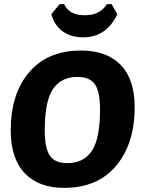

<svg xmlns="http://www.w3.org/2000/svg" viewBox="-20 -900 682 931"><path d="M521 -880 549 -831Q496 -719 383 -719Q324 -719 284 -748Q244 -777 229 -831L269 -880H291Q315 -826 391 -826Q464 -826 499 -880ZM373 -655Q497 -655 565 -585.5Q633 -516 633 -380Q633 -203 543 -96Q453 11 291 11Q168 11 100 -60Q32 -131 32 -268Q32 -445 121.5 -550Q211 -655 373 -655ZM355 -527Q277 -527 237 -468.5Q197 -410 197 -269Q197 -182 221.5 -145.5Q246 -109 307 -109Q385 -109 425 -168Q465 -227 465 -369Q465 -455 440.5 -491Q416 -527 355 -527Z"/></svg>

Font: Alegreya Sans ExtraBold
Style: Italic
Weight: 800
Italic angle: -7°
Designer: Juan Pablo del Peral
Foundry: Huerta Tipografica
Version: Version 2.007